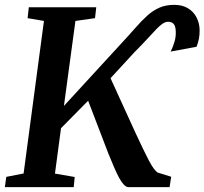

<svg xmlns="http://www.w3.org/2000/svg" viewBox="-24 -773 844 793"><path d="M-4 0 2 -42.5 73.5 -56.5 157.5 -686.5 90 -698 95 -743H373.5L368.5 -698L287.5 -686.5L240 -335.5L476.5 -593Q509 -628 534.5 -657.2Q560 -686.5 583.8 -708Q607.5 -729.5 634.2 -741.2Q661 -753 695.5 -753Q729 -753 752.5 -738.8Q776 -724.5 788.2 -700.2Q800.5 -676 800.5 -647Q800.5 -627.5 797.5 -612.5Q794.5 -597.5 788 -580L681 -560Q690 -578.5 696.2 -598.8Q702.5 -619 702 -640Q702 -662 694.5 -672.5Q687 -683 670 -683Q659 -683 647.2 -675Q635.5 -667 620.5 -651.2Q605.5 -635.5 584 -612Q562.5 -588.5 531.5 -557.5L432.5 -450L535.5 -224.5Q553 -187 566.5 -158.8Q580 -130.5 590.8 -110.2Q601.5 -90 610.2 -78Q619 -66 626.5 -60.5L683 -43L676.5 0H506.5Q496.5 -0.5 487 -10.8Q477.5 -21 467.5 -39.5Q457.5 -58 446.8 -83.2Q436 -108.5 423.5 -139L340 -357L228 -243.5L203 -56L284.5 -42L280.5 0Z"/></svg>

Font: Merriweather 28pt SemiBold
Style: Italic
Weight: 600
Italic angle: -7.8°
Version: Version 2.101